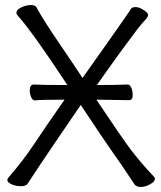

<svg xmlns="http://www.w3.org/2000/svg" viewBox="-20 -728 640 761"><path d="M364 -391Q443 -391 485 -393H486Q494 -393 500 -381Q506 -369 506 -350Q506 -331 491 -331L363 -333H362Q460 -186 499 -134Q542 -78 590 -28Q594 -24 594 -19Q594 -8 574.5 2.5Q555 13 538.5 13Q522 13 514 4Q504 -10 488 -35Q472 -60 430 -119.5Q388 -179 300 -312Q162 -110 136 -70.5Q110 -31 103 -20.5Q96 -10 89.5 0Q83 10 63 10Q43 10 26 2.5Q9 -5 9 -15Q9 -18 14 -25Q70 -89 116 -158Q156 -219 236 -333Q136 -333 119 -330H118Q109 -330 103.5 -343Q98 -356 98 -369Q98 -393 114 -393Q144 -391 244 -391H247Q110 -599 53 -663Q45 -672 45 -677Q45 -690 65 -699Q85 -708 102 -708Q119 -708 124 -700Q149 -653 211 -562Q273 -471 307 -419Q369 -506 405.5 -558Q442 -610 461 -637Q480 -664 488 -676L500 -694Q505 -700 518 -700Q531 -700 549 -688.5Q567 -677 567 -668.5Q567 -660 550.5 -643.5Q534 -627 464 -531Q408 -454 364 -391Z"/></svg>

Font: LXGW WenKai Lite
Style: Regular
Weight: 400
Designer: LXGW / Fontworks Inc.
Foundry: LXGW / Fontworks Inc.
Version: Version 1.511; March 25, 2025